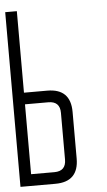

<svg xmlns="http://www.w3.org/2000/svg" viewBox="-53 -767 448 802"><g transform="rotate(-5 171.0 -366.0)"><path d="M146.5 -48.8Q195.3 -48.8 195.3 -97.7V-293.5Q195.3 -341.8 146.5 -341.8H48.8V-48.8ZM244.1 -97.7Q244.1 0 146.5 0H0V-732.4H48.8V-390.6H146.5Q244.1 -390.6 244.1 -293Z"/></g></svg>

Font: Daray
Style: Regular
Weight: 400
Designer: Maxim Raikov
Foundry: Maxim Raikov
Version: Version 1.00 May 24, 2021, initial release